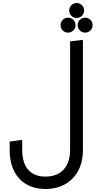

<svg xmlns="http://www.w3.org/2000/svg" viewBox="-20 -1020 633 1271"><path d="M444 -212V-746L526 -756L529 -748V-212ZM281 231Q171 231 107.5 162Q44 93 44 -29H127Q127 58 166.5 103.5Q206 149 281 149Q358 149 401 102.5Q444 56 444 -29H529Q529 52 497.5 110.5Q466 169 410 200Q354 231 281 231ZM44 -29V-83L124 -94L127 -86V-29ZM444 -29V-352L526 -362L529 -354V-29ZM430 -804Q410 -804 395.5 -818.5Q381 -833 381 -853Q381 -874 395.5 -888.5Q410 -903 431 -903Q451 -903 465.5 -888.5Q480 -874 480 -853Q480 -833 465.5 -818.5Q451 -804 430 -804ZM543 -804Q523 -804 508.5 -818.5Q494 -833 494 -853Q494 -874 508.5 -888.5Q523 -903 544 -903Q564 -903 578.5 -888.5Q593 -874 593 -853Q593 -833 578.5 -818.5Q564 -804 543 -804ZM487 -901Q467 -901 452.5 -915.5Q438 -930 438 -950Q438 -971 452.5 -985.5Q467 -1000 488 -1000Q508 -1000 522.5 -985.5Q537 -971 537 -950Q537 -930 522.5 -915.5Q508 -901 487 -901Z"/></svg>

Font: Fustat Medium
Style: Regular
Weight: 500
Designer: Mohamed Gaber, Khaled Hosny, Laura Garcia Mut
Foundry: Kief Type Foundry, Alif Type Foundry, Hard Type Foundry
Version: Version 1.007